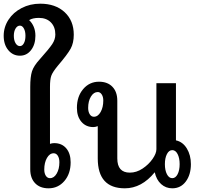

<svg xmlns="http://www.w3.org/2000/svg" viewBox="-62 -1011 1082 1041"><path d="M321 -131Q321 -69 287 -29.5Q253 10 201 10Q155 10 128.5 -17.5Q102 -45 102 -93V-540Q102 -595 111.5 -624.5Q121 -654 154 -690Q204 -746 221 -771.5Q238 -797 238 -824Q238 -865 214 -889.5Q190 -914 149 -914Q115 -914 96 -902Q112 -887 121 -865.5Q130 -844 130 -817Q130 -770 106.5 -739.5Q83 -709 46 -709Q8 -709 -17 -739Q-42 -769 -42 -817Q-42 -864 -16 -904Q10 -944 55.5 -967.5Q101 -991 156 -991Q239 -991 288.5 -945Q338 -899 338 -823Q338 -778 321 -747Q304 -716 251 -654Q223 -620 216 -600Q209 -580 209 -540V-231Q220 -235 232 -235Q273 -235 297 -207Q321 -179 321 -131ZM76 -817Q76 -841 67.5 -856.5Q59 -872 46 -872Q32 -872 22.5 -856.5Q13 -841 13 -817Q13 -792 22.5 -776.5Q32 -761 46 -761Q59 -761 67.5 -776.5Q76 -792 76 -817ZM260 -131Q260 -153 251.5 -166.5Q243 -180 229 -180Q207 -180 192.5 -154.5Q178 -129 178 -92Q178 -71 186.5 -58Q195 -45 209 -45Q231 -45 245.5 -70Q260 -95 260 -131Z M973 -121Q973 -64 945.5 -27Q918 10 872 10Q837 10 811.5 -13Q786 -36 777 -77Q706 10 615 10Q468 10 468 -152V-327Q455 -322 444 -322Q404 -322 379.5 -350.5Q355 -379 355 -426Q355 -488 389 -528Q423 -568 475 -568Q521 -568 547.5 -540.5Q574 -513 574 -465V-152Q574 -75 642 -75Q678 -75 711 -97Q744 -119 765 -149Q786 -179 786 -202V-560H892V-250Q929 -242 951 -206Q973 -170 973 -121ZM498 -466Q498 -486 489.5 -499Q481 -512 468 -512Q446 -512 431 -487.5Q416 -463 416 -426Q416 -405 424.5 -391.5Q433 -378 447 -378Q469 -378 483.5 -403.5Q498 -429 498 -466ZM912 -121Q912 -154 901 -175.5Q890 -197 872 -197Q854 -197 843 -175.5Q832 -154 832 -121Q832 -88 843 -66.5Q854 -45 872 -45Q890 -45 901 -66.5Q912 -88 912 -121Z"/></svg>

Font: KoHo SemiBold
Style: Regular
Weight: 600
Designer: Cadson Demak & Katatrad Team
Foundry: Cadson Demak Co.,Ltd.
Version: Version 1.000; ttfautohint (v1.6)